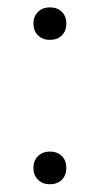

<svg xmlns="http://www.w3.org/2000/svg" viewBox="-20 -480 264 508"><path d="M112 -79Q131.5 -79 143.5 -67.2Q155.5 -55.5 155.5 -35.5Q155.5 -16 143.5 -4.2Q131.5 7.5 112 7.5Q93 7.5 80.8 -4.2Q68.5 -16 68.5 -35.5Q68.5 -55.5 80.8 -67.2Q93 -79 112 -79ZM112 -460.5Q131.5 -460.5 143.5 -448.8Q155.5 -437 155.5 -417.5Q155.5 -398 143.5 -386.2Q131.5 -374.5 112 -374.5Q93 -374.5 80.8 -386.2Q68.5 -398 68.5 -417.5Q68.5 -437 80.8 -448.8Q93 -460.5 112 -460.5Z"/></svg>

Font: Newsreader ExtraLight
Style: Regular
Weight: 250
Designer: Hugues Gentile
Foundry: Production Type
Version: Version 1.003